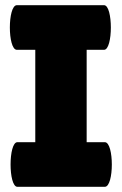

<svg xmlns="http://www.w3.org/2000/svg" viewBox="-20 -720 469 740"><path d="M116 -172H47C12 -172 12 0 47 0H384C420 0 420 -172 384 -172H314V-528H381C416 -528 416 -700 381 -700H45C9 -700 9 -528 45 -528H116Z"/></svg>

Font: Lilita 2
Style: Regular
Weight: 400
Designer: Juan Montoreano
Foundry: Juan Montoreano
Version: Version 2.001